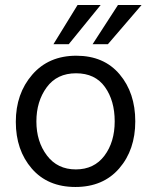

<svg xmlns="http://www.w3.org/2000/svg" viewBox="-20 -736 602 765"><path d="M254 -560H193L289 -716H381ZM410 -560H349L450 -716H544ZM283 -444Q207 -444 166 -388Q125 -332 125 -252Q125 -172 167 -116.5Q209 -61 282 -61Q355 -61 396 -115.5Q437 -170 437 -252.5Q437 -335 398 -389.5Q359 -444 283 -444ZM284 -514Q394 -514 456.5 -440Q519 -366 519 -252.5Q519 -139 455 -65Q391 9 280.5 9Q170 9 106.5 -64.5Q43 -138 43 -250.5Q43 -363 108.5 -438.5Q174 -514 284 -514Z"/></svg>

Font: Hind Jalandhar
Style: Regular
Weight: 400
Designer: Namrata Goyal
Foundry: Indian Type Foundry
Version: Version 0.702;PS 1.0;hotconv 1.0.81;makeotf.lib2.5.63406